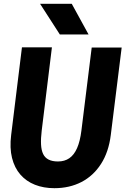

<svg xmlns="http://www.w3.org/2000/svg" viewBox="-20 -976 658 1006"><path d="M265 10Q208.5 10 163 -8Q117.5 -26 86.8 -61.2Q56 -96.5 43 -148.5Q30 -200.5 38.5 -269L95 -728H252L198.5 -291.5Q193.5 -250 195 -219.5Q196.5 -189 206 -169.2Q215.5 -149.5 234.8 -139.8Q254 -130 284 -130Q318.5 -130 343.2 -147Q368 -164 383.8 -199.8Q399.5 -235.5 406.5 -291.5L460.5 -727H617.5L560.5 -269Q549.5 -179.5 509.2 -117Q469 -54.5 406.5 -22.2Q344 10 265 10ZM293.5 -795.5 190 -956H356L444 -795.5Z"/></svg>

Font: Spline Sans Mono
Style: Italic
Weight: 400
Italic angle: -4°
Monospace: yes
Designer: Eben Sorkin, Mirko Velimirovic
Foundry: Sorkin Type
Version: Version 1.004